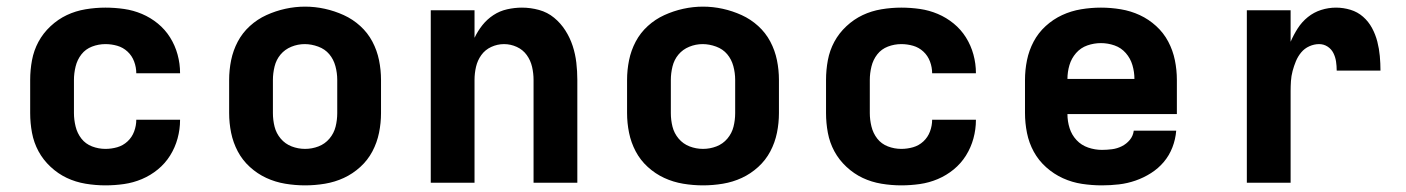

<svg xmlns="http://www.w3.org/2000/svg" viewBox="-20 -551 4240 579"><path d="M298 8Q268 8 238 3Q208 -2 181.5 -14.5Q155 -27 132.5 -48Q110 -69 96 -95Q82 -121 76.5 -150.5Q71 -180 71 -210V-310Q71 -340 76.5 -369.5Q82 -399 96 -425Q110 -451 132.5 -472Q155 -493 181.5 -505.5Q208 -518 238 -523Q268 -528 298 -528Q326 -528 354 -524Q382 -520 408 -509Q434 -498 456 -480Q478 -462 493 -438Q508 -414 515.5 -386.5Q523 -359 523 -331Q523 -330 523 -330Q523 -330 523 -330H391Q391 -330 391 -330Q391 -330 391 -330Q391 -348 384.5 -365.5Q378 -383 364.5 -395.5Q351 -408 333.5 -413Q316 -418 298 -418Q277 -418 257.5 -410.5Q238 -403 225.5 -387Q213 -371 208 -350.5Q203 -330 203 -310V-210Q203 -190 208 -169.5Q213 -149 225.5 -133Q238 -117 257.5 -109.5Q277 -102 298 -102Q316 -102 333.5 -107Q351 -112 364.5 -124.5Q378 -137 384.5 -154.5Q391 -172 391 -190Q391 -190 391 -190Q391 -190 391 -190H523Q523 -190 523 -190Q523 -190 523 -189Q523 -161 515.5 -133.5Q508 -106 493 -82Q478 -58 456 -40Q434 -22 408 -11Q382 0 354 4Q326 8 298 8Z M900 8Q870 8 840 3Q810 -2 783 -14.5Q756 -27 733.5 -47.5Q711 -68 697 -94.5Q683 -121 677 -150.5Q671 -180 671 -210V-310Q671 -340 677 -369.5Q683 -399 697 -425.5Q711 -452 733.5 -472.5Q756 -493 783.5 -505.5Q811 -518 840.5 -524.5Q870 -531 900 -531Q930 -531 959.5 -524.5Q989 -518 1016.5 -505.5Q1044 -493 1066.5 -472.5Q1089 -452 1103 -425.5Q1117 -399 1123 -369.5Q1129 -340 1129 -310V-210Q1129 -180 1123 -150.5Q1117 -121 1103 -94.5Q1089 -68 1066.5 -47.5Q1044 -27 1017 -14.5Q990 -2 960 3Q930 8 900 8ZM900 -102Q921 -102 940.5 -109.5Q960 -117 973.5 -133Q987 -149 992 -169Q997 -189 997 -210V-310Q997 -331 991.5 -351.5Q986 -372 973 -387.5Q960 -403 939.5 -410.5Q919 -418 899 -418Q878 -418 858.5 -410Q839 -402 826 -386.5Q813 -371 808 -350.5Q803 -330 803 -310V-210Q803 -189 808 -169Q813 -149 826.5 -133Q840 -117 859.5 -109.5Q879 -102 900 -102Z M1279 0V-520H1411V-437Q1421 -458 1435 -475.5Q1449 -493 1468 -505.5Q1487 -518 1509.5 -523Q1532 -528 1554 -528Q1580 -528 1605.5 -521Q1631 -514 1651 -497.5Q1671 -481 1685 -459Q1699 -437 1707 -412.5Q1715 -388 1718 -362Q1721 -336 1721 -310V0H1589V-310Q1589 -330 1584.5 -349.5Q1580 -369 1568.5 -385Q1557 -401 1538.5 -409.5Q1520 -418 1500 -418Q1480 -418 1461.5 -409.5Q1443 -401 1431.5 -385Q1420 -369 1415.5 -349.5Q1411 -330 1411 -310V0Z M2100 8Q2070 8 2040 3Q2010 -2 1983 -14.5Q1956 -27 1933.5 -47.5Q1911 -68 1897 -94.5Q1883 -121 1877 -150.5Q1871 -180 1871 -210V-310Q1871 -340 1877 -369.5Q1883 -399 1897 -425.5Q1911 -452 1933.5 -472.5Q1956 -493 1983.5 -505.5Q2011 -518 2040.5 -524.5Q2070 -531 2100 -531Q2130 -531 2159.5 -524.5Q2189 -518 2216.5 -505.5Q2244 -493 2266.5 -472.5Q2289 -452 2303 -425.5Q2317 -399 2323 -369.5Q2329 -340 2329 -310V-210Q2329 -180 2323 -150.5Q2317 -121 2303 -94.5Q2289 -68 2266.5 -47.5Q2244 -27 2217 -14.5Q2190 -2 2160 3Q2130 8 2100 8ZM2100 -102Q2121 -102 2140.5 -109.5Q2160 -117 2173.5 -133Q2187 -149 2192 -169Q2197 -189 2197 -210V-310Q2197 -331 2191.5 -351.5Q2186 -372 2173 -387.5Q2160 -403 2139.5 -410.5Q2119 -418 2099 -418Q2078 -418 2058.5 -410Q2039 -402 2026 -386.5Q2013 -371 2008 -350.5Q2003 -330 2003 -310V-210Q2003 -189 2008 -169Q2013 -149 2026.5 -133Q2040 -117 2059.5 -109.5Q2079 -102 2100 -102Z M2698 8Q2668 8 2638 3Q2608 -2 2581.5 -14.5Q2555 -27 2532.5 -48Q2510 -69 2496 -95Q2482 -121 2476.5 -150.5Q2471 -180 2471 -210V-310Q2471 -340 2476.5 -369.5Q2482 -399 2496 -425Q2510 -451 2532.5 -472Q2555 -493 2581.5 -505.5Q2608 -518 2638 -523Q2668 -528 2698 -528Q2726 -528 2754 -524Q2782 -520 2808 -509Q2834 -498 2856 -480Q2878 -462 2893 -438Q2908 -414 2915.5 -386.5Q2923 -359 2923 -331Q2923 -330 2923 -330Q2923 -330 2923 -330H2791Q2791 -330 2791 -330Q2791 -330 2791 -330Q2791 -348 2784.5 -365.5Q2778 -383 2764.5 -395.5Q2751 -408 2733.5 -413Q2716 -418 2698 -418Q2677 -418 2657.5 -410.5Q2638 -403 2625.5 -387Q2613 -371 2608 -350.5Q2603 -330 2603 -310V-210Q2603 -190 2608 -169.5Q2613 -149 2625.5 -133Q2638 -117 2657.5 -109.5Q2677 -102 2698 -102Q2716 -102 2733.5 -107Q2751 -112 2764.5 -124.5Q2778 -137 2784.5 -154.5Q2791 -172 2791 -190Q2791 -190 2791 -190Q2791 -190 2791 -190H2923Q2923 -190 2923 -190Q2923 -190 2923 -189Q2923 -161 2915.5 -133.5Q2908 -106 2893 -82Q2878 -58 2856 -40Q2834 -22 2808 -11Q2782 0 2754 4Q2726 8 2698 8Z M3303 8Q3273 8 3243 3.5Q3213 -1 3185.5 -13.5Q3158 -26 3135 -46.5Q3112 -67 3097.5 -93.5Q3083 -120 3077 -150Q3071 -180 3071 -210V-310Q3071 -340 3077 -369.5Q3083 -399 3097 -425.5Q3111 -452 3133.5 -472.5Q3156 -493 3183 -505.5Q3210 -518 3240 -523Q3270 -528 3300 -528Q3330 -528 3360 -523Q3390 -518 3417 -505.5Q3444 -493 3466.5 -472.5Q3489 -452 3503 -425.5Q3517 -399 3523 -369.5Q3529 -340 3529 -310V-207H3199Q3199 -185 3205.5 -164.5Q3212 -144 3226.5 -128.5Q3241 -113 3261.5 -106Q3282 -99 3303 -99Q3318 -99 3333.5 -101Q3349 -103 3363 -110Q3377 -117 3387 -129Q3397 -141 3399 -157H3527Q3525 -131 3515.5 -106.5Q3506 -82 3489.5 -62.5Q3473 -43 3451 -29Q3429 -15 3404.5 -6.5Q3380 2 3354.5 5Q3329 8 3303 8ZM3401 -313Q3401 -334 3395 -354.5Q3389 -375 3375 -391Q3361 -407 3341 -414Q3321 -421 3300 -421Q3279 -421 3259 -414Q3239 -407 3225 -391Q3211 -375 3205 -354.5Q3199 -334 3199 -313Z M3740 0V-520H3872V-425Q3881 -446 3893.5 -465.5Q3906 -485 3924 -499.5Q3942 -514 3964 -521Q3986 -528 4009 -528Q4031 -528 4052.5 -521.5Q4074 -515 4090.5 -500.5Q4107 -486 4117.5 -466.5Q4128 -447 4133.5 -425.5Q4139 -404 4141 -382Q4143 -360 4143 -338H4011Q4011 -352 4009 -365.5Q4007 -379 4001 -391Q3995 -403 3983.5 -410.5Q3972 -418 3958 -418Q3943 -418 3928.5 -411.5Q3914 -405 3904 -393Q3894 -381 3888 -366.5Q3882 -352 3878 -337Q3874 -322 3873 -306.5Q3872 -291 3872 -276V0Z"/></svg>

Font: Iosevka Custom XBdEx
Style: Regular
Weight: 800
Width: 7
Monospace: yes
Designer: Belleve Invis
Foundry: Belleve Invis
Version: Version 11.2.4; ttfautohint (v1.8.4)